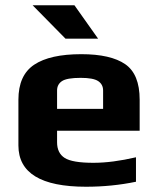

<svg xmlns="http://www.w3.org/2000/svg" viewBox="-20 -700 599 730"><path d="M511 -203V-321C511 -385.7 492.7 -430.7 456 -456C419.3 -481.3 363.7 -494 289 -494C209.7 -494 150 -480.7 110 -454C70 -427.3 50 -383 50 -321V-147C50 -42.3 135.7 10 307 10C372.3 10 435.7 3.7 497 -9V-102C437 -88 383 -81 335 -81C281.7 -81 245.3 -87.2 226 -99.5C206.7 -111.8 197 -131.7 197 -159V-203ZM372 -286H197V-356C197 -371.3 203.2 -383.2 215.5 -391.5C227.8 -399.8 251.7 -404 287 -404C319 -404 341.2 -399.8 353.5 -391.5C365.8 -383.2 372 -371.3 372 -356ZM353 -553 263 -680H104L229 -553Z"/></svg>

Font: Play
Style: Bold
Weight: 700
Designer: Jonas Hecksher
Foundry: Jonas Hecksher, Playtypeª, e-types AS
Version: Version 1.002